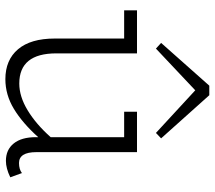

<svg xmlns="http://www.w3.org/2000/svg" viewBox="-62 -716 792 708"><g transform="rotate(90 334.0 -362.0)"><path d="M313 -686 159.2 -541 138.2 -560.1 295.9 -737.8H331.1L490.2 -560.1L470.2 -541ZM618.2 -46.9 633.8 -3.9Q600.6 12.2 573.2 12.2Q532.2 12.2 509 -16.6Q485.8 -45.4 485.8 -98.1V-106.9Q433.6 -48.8 381.6 -17.3Q329.6 14.2 272 14.2Q201.2 14.2 161.6 -32.5Q122.1 -79.1 122.1 -168V-423.8H18.1V-471.2H176.8V-173.8Q176.8 -37.1 288.1 -37.1Q335.9 -37.1 386.7 -67.9Q437.5 -98.6 485.8 -152.8V-423.8H392.1V-471.2H541V-100.1Q541 -36.1 581.1 -36.1Q604.5 -36.1 618.2 -46.9Z"/></g></svg>

Font: BioRhyme Light
Style: Regular
Weight: 300
Designer: Aoife Mooney
Foundry: Aoife Mooney Type
Version: Version 1.500;PS 001.500;hotconv 1.0.88;makeotf.lib2.5.64775